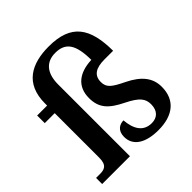

<svg xmlns="http://www.w3.org/2000/svg" viewBox="-203 -923 1090 1090"><g transform="rotate(-45 342.0 -378.5)"><path d="M456 10C573 10 643 -46 643 -151C643 -221 604 -273 516 -316C442 -352 417 -370 417 -415C417 -469 455 -491 522 -491H592C591 -674 531 -767 351 -767C213 -767 107 -713 107 -553V-536H27V-475H107V-117C107 -57 79 -49 44 -49H13V0H236V-576C236 -668 278 -715 351 -715C432 -715 467 -668 468 -542C367 -538 305 -490 305 -398C305 -316 346 -277 431 -235C510 -196 530 -167 530 -124C530 -71 500 -45 457 -45C389 -45 360 -97 354 -170C324 -170 290 -153 290 -101C290 -32 349 10 456 10Z"/></g></svg>

Font: Noto Serif Lao SemiBold
Style: Regular
Weight: 600
Designer: Monotype Design Team
Foundry: Monotype Imaging Inc.
Version: Version 2.003